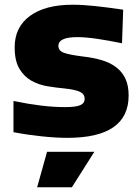

<svg xmlns="http://www.w3.org/2000/svg" viewBox="-20 -572 594 812"><path d="M179 70H379L284 220H137ZM265 11Q217 11 155.5 4.5Q94 -2 37 -13V-145Q100 -132 153.5 -125.5Q207 -119 255 -119Q300 -119 319 -127Q338 -135 338 -154Q338 -174 318.5 -183.5Q299 -193 252 -198Q219 -201 182 -207Q145 -213 114 -230Q83 -247 62.5 -280.5Q42 -314 42 -372Q42 -457 106.5 -504.5Q171 -552 287 -552Q310 -552 333 -550.5Q356 -549 381.5 -546.5Q407 -544 436.5 -540Q466 -536 501 -531L496 -389Q438 -401 389.5 -408Q341 -415 307 -415Q227 -415 227 -378Q227 -357 251 -348.5Q275 -340 331 -333Q375 -328 410.5 -317.5Q446 -307 471.5 -287.5Q497 -268 510.5 -239Q524 -210 524 -168Q524 11 265 11Z"/></svg>

Font: Encode Sans Normal
Style: ExtraBold
Weight: 800
Designer: Pablo Impallari, Andres Torresi
Foundry: Pablo Impallari, Andres Torresi
Version: Version 1.000; ttfautohint (v1.00) -l 8 -r 50 -G 200 -x 14 -